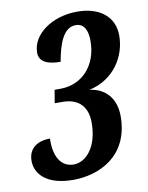

<svg xmlns="http://www.w3.org/2000/svg" viewBox="-83 -784 657 854"><g transform="rotate(-10 245.5 -357.0)"><path d="M179 10C293 10 435 -50 435 -233C435 -313 390 -363 319 -372C432 -397 491 -493 491 -587C491 -674 424 -724 325 -724C210 -724 118 -657 118 -575C118 -531 160 -517 214 -517C228 -596 252 -666 308 -666C346 -666 361 -633 361 -586C361 -473 289 -399 192 -399H166L156 -340H191C264 -340 303 -299 303 -227C303 -114 246 -57 193 -57C131 -57 105 -115 108 -189C46 -189 10 -158 10 -105C10 -50 54 10 179 10Z"/></g></svg>

Font: Noto Serif Tamil ExtraCondensed
Style: Bold Italic
Weight: 700
Width: 2
Italic angle: -12°
Designer: Indian Type Foundry, Tom Grace, and the Monotype Design Team
Foundry: Monotype Imaging Inc.
Version: Version 2.003